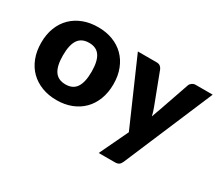

<svg xmlns="http://www.w3.org/2000/svg" viewBox="-124 -791 1382 1220"><g transform="rotate(30 567.0 -180.5)"><path d="M291.5 -526.5Q350.5 -526.5 399 -508Q447.5 -489.5 482.2 -455Q517 -420.5 536.2 -371.2Q555.5 -322 555.5 -260.5Q555.5 -198.5 536.2 -148.8Q517 -99 482.2 -64.2Q447.5 -29.5 399 -10.8Q350.5 8 291.5 8Q232 8 183.2 -10.8Q134.5 -29.5 99.2 -64.2Q64 -99 44.8 -148.8Q25.5 -198.5 25.5 -260.5Q25.5 -322 44.8 -371.2Q64 -420.5 99.2 -455Q134.5 -489.5 183.2 -508Q232 -526.5 291.5 -526.5ZM291.5 -107Q345 -107 370.2 -144.8Q395.5 -182.5 395.5 -259.5Q395.5 -336.5 370.2 -374Q345 -411.5 291.5 -411.5Q236.5 -411.5 211 -374Q185.5 -336.5 185.5 -259.5Q185.5 -182.5 211 -144.8Q236.5 -107 291.5 -107ZM1134.5 -518.5 857.5 134.5Q850.5 150 840.5 157.2Q830.5 164.5 808.5 164.5H692.5L792.5 -45.5L585.5 -518.5H722.5Q740.5 -518.5 750.2 -510.5Q760 -502.5 764.5 -491.5L849.5 -268Q861.5 -237.5 869 -205.5Q874.5 -221.5 880 -237.5Q885.5 -253.5 891.5 -269L968.5 -491.5Q973 -503 984.5 -510.8Q996 -518.5 1009.5 -518.5Z"/></g></svg>

Font: Lato 2
Style: Regular
Weight: 900
Designer: Lukasz Dziedzic with Adam Twardoch and Botio Nikoltchev
Foundry: tyPoland Lukasz Dziedzic
Version: Version 2.015; 2015-08-06; http://www.latofonts.com/